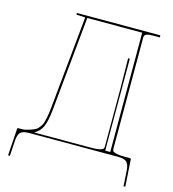

<svg xmlns="http://www.w3.org/2000/svg" viewBox="-127 -865 994 1100"><g transform="rotate(15 370.0 -315.0)"><path d="M687.5 -759.8V-747.6H647.9Q619.1 -747.6 607.4 -741.9Q595.7 -736.3 595.7 -722.7V-62.5Q595.7 -53.7 599.6 -48.6Q603.5 -43.5 620.8 -39.3Q638.2 -35.2 670.4 -35.2H702.6Q707.5 -35.2 707.5 -30.3L717.8 129.4L707.5 130.4L701.7 37.6Q699.2 2 684.8 -11.5Q670.4 -24.9 632.8 -24.9H107.4Q70.3 -24.9 55.9 -11.7Q41.5 1.5 39.1 37.6L33.2 130.4L22.5 129.4L33.2 -30.3Q33.2 -35.2 38.1 -35.2Q69.3 -35.2 76.7 -36.6Q95.7 -41.5 105.5 -44.4Q115.2 -47.4 128.7 -53Q142.1 -58.6 148.4 -65.2Q154.8 -71.8 162.8 -82.5Q170.9 -93.3 175 -107.9Q179.2 -122.6 183.1 -142.6Q187 -162.6 189.9 -189.9L245.1 -747.6L192.4 -750V-759.8ZM583 -747.6H257.3L202.6 -189.9Q195.8 -119.6 180.4 -85.9Q165 -52.2 132.8 -35.2H470.7Q502.9 -35.2 520.3 -39.3Q537.6 -43.5 541.5 -48.6Q545.4 -53.7 545.4 -62.5V-409.7L543 -585H553.2V-40H583Z"/></g></svg>

Font: ZnikomitNo25
Style: Regular
Weight: 100
Designer: gluk
Foundry: gluk
Version: Version 0.56